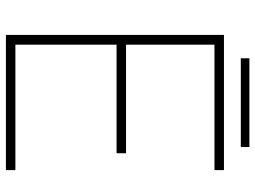

<svg xmlns="http://www.w3.org/2000/svg" viewBox="-127 -736 863 649"><g transform="rotate(90 304.5 -411.5)"><path d="M177 -794V-823H477V-794ZM98 0V-737H555V-705H131V-406H498V-374H131V-32H555V0Z"/></g></svg>

Font: Tomorrow ExtraLight
Style: Regular
Weight: 275
Designer: Tony de Marco, Monica Rizzolli
Foundry: Just in Type
Version: Version 2.002